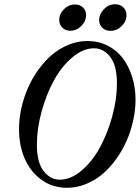

<svg xmlns="http://www.w3.org/2000/svg" viewBox="-20 -869 657 902"><path d="M499 -724.1Q475.6 -724.1 460.7 -738.5Q445.8 -752.9 445.8 -774.9Q445.8 -803.2 468.5 -826.2Q491.2 -849.1 521 -849.1Q544.4 -849.1 559.3 -834.5Q574.2 -819.8 574.2 -797.9Q574.2 -769 551.8 -746.6Q529.3 -724.1 499 -724.1ZM310.1 -724.6Q287.6 -724.6 272.9 -739Q258.3 -753.4 258.3 -775.4Q258.3 -804.2 280.8 -826.2Q303.2 -848.1 331.5 -848.1Q355 -848.1 369.6 -834.2Q384.3 -820.3 384.3 -798.3Q384.3 -769.5 362.1 -747.1Q339.8 -724.6 310.1 -724.6ZM295.4 13.2Q226.1 13.2 173.8 -25.1Q121.6 -63.5 95.5 -125.2Q69.3 -187 69.3 -262.2Q69.3 -310.5 80.3 -360.4Q91.3 -410.2 111.3 -455.8Q131.3 -501.5 160.6 -542Q189.9 -582.5 224.9 -612.1Q259.8 -641.6 302.7 -658.9Q345.7 -676.3 390.6 -676.3Q443.4 -676.3 486.6 -654.1Q529.8 -631.8 557.9 -594Q585.9 -556.2 601.3 -506.3Q616.7 -456.5 616.7 -400.9Q616.7 -352.5 605.7 -302.7Q594.7 -252.9 574.7 -207.3Q554.7 -161.6 525.4 -121.1Q496.1 -80.6 461.2 -51Q426.3 -21.5 383.3 -4.2Q340.3 13.2 295.4 13.2ZM261.2 -24.9Q312.5 -24.9 362.8 -67.4Q413.1 -109.9 449 -175.5Q484.9 -241.2 507.1 -321.8Q529.3 -402.3 529.3 -477.1Q529.3 -561.5 497.8 -601.8Q466.3 -642.1 421.4 -642.1Q370.1 -642.1 319.8 -599.6Q269.5 -557.1 233.6 -491.7Q197.8 -426.3 175.5 -345.5Q153.3 -264.6 153.3 -189.9Q153.3 -105.5 185.1 -65.2Q216.8 -24.9 261.2 -24.9Z"/></svg>

Font: Elstob 14pt Medium
Style: Italic
Weight: 500
Italic angle: -20°
Designer: Peter S. Baker
Version: Version 1.015